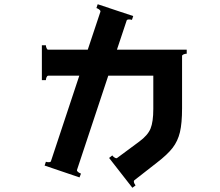

<svg xmlns="http://www.w3.org/2000/svg" viewBox="-20 -812 1040 908"><path d="M863 -558Q856 -558 848.5 -555Q841 -552 841 -547V-300Q841 -229 831 -187Q821 -145 796.5 -113Q772 -81 721 -42L616 40Q613 42 613 46Q613 54 621 65L606 76L496 -65L511 -77Q515 -71 522.5 -66.5Q530 -62 534 -65L638 -142Q679 -172 692 -204Q705 -236 705 -297V-454H492L344 -8V-7Q344 -2 350.5 2.5Q357 7 363 9L356 27L191 -29L197 -47Q203 -45 210 -45Q220 -45 221 -50L355 -454H208Q203 -454 200 -446.5Q197 -439 197 -433H178V-598H197Q197 -592 200 -584.5Q203 -577 208 -577H395L455 -757V-758Q455 -763 448.5 -767.5Q442 -772 436 -774L442 -792L610 -736L604 -718Q598 -720 591 -720Q580 -720 579 -715L533 -577H863Z"/></svg>

Font: Aoboshi One
Style: Regular
Weight: 400
Designer: IKIMOJI
Foundry: Natsumi Matsuba
Version: Version 1.000; ttfautohint (v1.8.3)